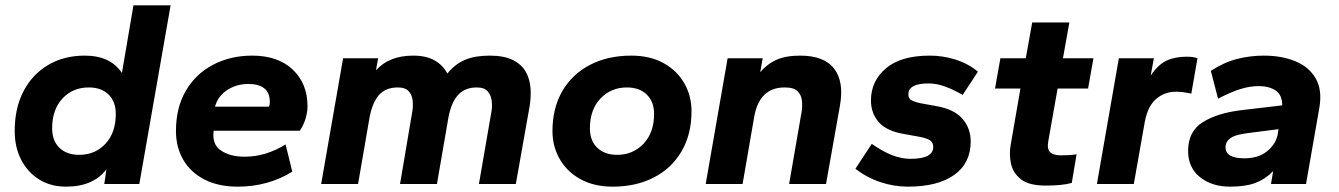

<svg xmlns="http://www.w3.org/2000/svg" viewBox="-20 -688 5006 718"><path d="M227 10Q170 10 127 -16.5Q84 -43 59.5 -90Q35 -137 35 -198Q35 -284 68 -347Q101 -410 160 -445Q219 -480 297 -480Q393 -480 436 -415L479 -668H618L501 0H370L378 -55Q329 10 227 10ZM276 -109Q336 -109 374.5 -150.5Q413 -192 413 -262Q413 -308 386 -334.5Q359 -361 312 -361Q252 -361 213.5 -319.5Q175 -278 175 -208Q175 -162 202 -135.5Q229 -109 276 -109Z M869 10Q796 10 744 -17Q692 -44 665 -91Q638 -138 638 -198Q638 -286 675.5 -349.5Q713 -413 778 -446.5Q843 -480 923 -480Q1020 -480 1075 -427.5Q1130 -375 1130 -291Q1130 -269 1122.5 -244Q1115 -219 1101 -199H779Q772 -148 806.5 -125Q841 -102 895 -102Q936 -102 974.5 -114Q1013 -126 1048 -148L1073 -46Q982 10 869 10ZM784 -289H986Q989 -296 989 -307Q989 -374 908 -374Q865 -374 830 -351.5Q795 -329 784 -289Z M1181 0 1263 -470H1394L1386 -425Q1435 -480 1525 -480Q1573 -480 1604.5 -462.5Q1636 -445 1653 -413Q1681 -448 1718.5 -464Q1756 -480 1811 -480Q1866 -480 1899 -463Q1932 -446 1947 -418Q1962 -390 1964 -357.5Q1966 -325 1961 -293L1909 0H1771L1818 -272Q1821 -289 1819 -309.5Q1817 -330 1804.5 -345.5Q1792 -361 1763 -361Q1719 -361 1693.5 -333.5Q1668 -306 1657 -249L1614 0H1476L1522 -272Q1525 -288 1523.5 -309Q1522 -330 1509.5 -345.5Q1497 -361 1468 -361Q1423 -361 1398 -333.5Q1373 -306 1362 -249L1319 0Z M2271 10Q2202 10 2151.5 -17.5Q2101 -45 2073.5 -92.5Q2046 -140 2046 -198Q2046 -284 2083 -347.5Q2120 -411 2186.5 -445.5Q2253 -480 2341 -480Q2410 -480 2460.5 -452.5Q2511 -425 2538.5 -377.5Q2566 -330 2566 -272Q2566 -186 2529 -122.5Q2492 -59 2425.5 -24.5Q2359 10 2271 10ZM2288 -109Q2347 -109 2386.5 -150.5Q2426 -192 2426 -262Q2426 -308 2398.5 -334.5Q2371 -361 2324 -361Q2265 -361 2225.5 -319.5Q2186 -278 2186 -208Q2186 -162 2213.5 -135.5Q2241 -109 2288 -109Z M2619 0 2701 -470H2832L2823 -418Q2849 -449 2884 -464.5Q2919 -480 2972 -480Q3062 -480 3099.5 -431Q3137 -382 3121 -293L3069 0H2931L2978 -272Q2981 -290 2979 -311Q2977 -332 2963 -346.5Q2949 -361 2914 -361Q2819 -361 2800 -249L2757 0Z M3375 10Q3323 10 3272 -7Q3221 -24 3179 -57L3240 -150Q3283 -120 3318 -107Q3353 -94 3385 -94Q3470 -94 3470 -139Q3470 -153 3460 -161.5Q3450 -170 3421 -176L3360 -187Q3295 -198 3266 -231.5Q3237 -265 3237 -312Q3237 -385 3293 -432.5Q3349 -480 3457 -480Q3507 -480 3554 -465Q3601 -450 3637 -420L3580 -333Q3551 -350 3518 -363Q3485 -376 3452 -376Q3377 -376 3377 -335Q3377 -321 3386.5 -314.5Q3396 -308 3422 -302L3483 -291Q3549 -279 3579.5 -243.5Q3610 -208 3610 -159Q3610 -78 3548.5 -34Q3487 10 3375 10Z M3890 6Q3828 6 3798 -17.5Q3768 -41 3760.5 -76.5Q3753 -112 3760 -149L3796 -357H3701L3721 -470H3816L3840 -604H3979L3955 -470H4069L4049 -357H3935L3900 -159Q3895 -131 3907 -119Q3919 -107 3948 -107Q3961 -107 3977.5 -108Q3994 -109 4006 -111L3988 -4Q3954 6 3890 6Z M4082 0 4164 -470H4295L4283 -405Q4310 -446 4342 -461Q4374 -476 4418 -476Q4444 -476 4458 -470L4435 -338Q4421 -341 4407 -343Q4393 -345 4378 -345Q4335 -345 4303.5 -318Q4272 -291 4261 -232L4220 0Z M4580 10Q4512 10 4467.5 -25.5Q4423 -61 4423 -124Q4423 -196 4477 -230.5Q4531 -265 4622 -276L4775 -294Q4775 -333 4750.5 -349.5Q4726 -366 4687 -366Q4654 -366 4618.5 -355Q4583 -344 4535 -319L4508 -423Q4557 -455 4606 -467.5Q4655 -480 4706 -480Q4773 -480 4824 -459Q4875 -438 4900 -395Q4925 -352 4914 -286L4864 0H4733L4741 -48Q4712 -18 4675 -4Q4638 10 4580 10ZM4633 -96Q4686 -96 4718.5 -122.5Q4751 -149 4758 -185L4761 -205L4652 -191Q4600 -185 4581.5 -171.5Q4563 -158 4563 -137Q4563 -96 4633 -96Z"/></svg>

Font: Gantari
Style: Bold Italic
Weight: 700
Italic angle: -10°
Designer: Anugrah Pasau
Foundry: Lafontype
Version: Version 1.000; ttfautohint (v1.8.4.7-5d5b)